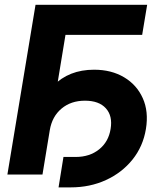

<svg xmlns="http://www.w3.org/2000/svg" viewBox="-20 -748 684 823"><path d="M610.8 -727.5 589.4 -598.6H260.7L162.1 0H11.7L132.3 -727.5ZM231 55.2 252 -75.2H304.2Q364.3 -75.2 404.8 -107.7Q445.3 -140.1 454.1 -195.3Q463.4 -251 433.8 -283.7Q404.3 -316.4 344.2 -316.4Q284.2 -316.4 243.7 -282.5Q203.1 -248.5 193.4 -189.9H120.6Q140.6 -310.5 207.8 -379.9Q274.9 -449.2 383.3 -449.2Q457.5 -449.2 512 -416.7Q566.4 -384.3 592 -327.1Q617.7 -270 605.5 -195.3Q593.3 -120.6 548.1 -64.2Q502.9 -7.8 434.3 23.7Q365.7 55.2 283.2 55.2Z"/></svg>

Font: Inter Display
Style: Bold Italic
Weight: 700
Italic angle: -9.39999°
Designer: Rasmus Andersson
Foundry: rsms
Version: Version 4.000;git-a52131595